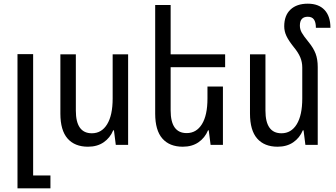

<svg xmlns="http://www.w3.org/2000/svg" viewBox="-20 -787 1826 1043"><path d="M75 -493H160V166H254V236H75Z M676 0H609L599 -79H595Q578 -38 543 -14Q508 10 458 10Q386 10 347 -34.5Q308 -79 308 -170V-492H392V-186Q392 -63 479 -63Q532 -63 562 -112Q592 -161 592 -252V-492H676Z M907 -422V-187Q907 -64 994 -64Q1047 -64 1077 -112.5Q1107 -161 1107 -252V-317H1191V0H1124L1114 -79H1110Q1093 -38 1058 -14Q1023 10 973 10Q901 10 862 -34.5Q823 -79 823 -170V-760H907V-492H1203V-422Z M1706 0H1639L1629 -79H1625Q1608 -38 1573 -14Q1538 10 1488 10Q1416 10 1377 -34.5Q1338 -79 1338 -170V-492H1422V-186Q1422 -63 1509 -63Q1562 -63 1592 -112Q1622 -161 1622 -252V-420Q1622 -450 1611 -476Q1600 -502 1576 -531Q1548 -566 1536 -591.5Q1524 -617 1524 -644Q1524 -703 1558 -735Q1592 -767 1652 -767Q1711 -767 1743 -733Q1775 -699 1775 -636H1696Q1696 -666 1685.5 -681Q1675 -696 1652 -696Q1609 -696 1609 -648Q1609 -628 1619 -610Q1629 -592 1656 -559Q1683 -526 1694.5 -495.5Q1706 -465 1706 -423Z"/></svg>

Font: Noto Sans Armenian Narrow
Style: Regular
Weight: 400
Width: 4
Designer: Monotype Design team
Foundry: Monotype Imaging Inc.
Version: Version 1.000